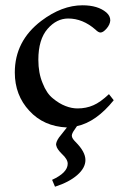

<svg xmlns="http://www.w3.org/2000/svg" viewBox="-20 -470 461 726"><path d="M392 -114 410 -91Q344 -9 271 7L258 26Q250 39 252 46Q253 54 266 67Q303 104 303 135Q303 165 272 192Q241 219 188 236L177 210Q236 183 236 149Q236 132 214 112Q195 93 193 81Q192 79 192 77Q192 66 203 50L233 12Q145 8 91 -51Q36 -110 36 -196Q36 -315 136 -391Q214 -450 292 -450Q350 -450 382 -423Q397 -410 397 -393Q396 -377 383 -362Q370 -347 360 -347Q352 -347 341 -358Q293 -400 238 -400Q194 -400 160 -361Q125 -321 125 -244Q125 -194 141 -156Q156 -117 180 -98Q204 -78 228 -69Q251 -60 273 -60Q306 -60 333 -72Q359 -83 392 -114Z"/></svg>

Font: Shafarik
Style: Regular
Weight: 400
Version: Version 1.001; ttfautohint (v1.8.4.7-5d5b)